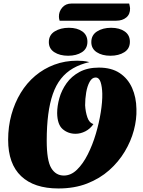

<svg xmlns="http://www.w3.org/2000/svg" viewBox="-20 -1043 807 1085"><path d="M310 22Q173 22 99.5 -47.5Q26 -117 26 -253Q26 -328 44.5 -395Q63 -462 97 -518Q131 -574 179 -614.5Q227 -655 287 -677.5Q347 -700 416 -700Q432 -700 449 -698.5Q466 -697 485 -692Q433 -680 393 -657Q353 -634 324.5 -598Q296 -562 278.5 -511.5Q261 -461 252.5 -395.5Q244 -330 244 -248Q244 -136 269.5 -93.5Q295 -51 341 -51Q381 -51 415 -84Q449 -117 476 -170.5Q503 -224 521.5 -286.5Q540 -349 549.5 -409Q559 -469 558 -514Q557 -553 548.5 -579Q540 -605 520 -605Q500 -605 486.5 -580.5Q473 -556 467 -520Q461 -484 461 -448Q463 -412 473.5 -380.5Q484 -349 508 -342Q490 -315 462.5 -301Q435 -287 407 -287Q365 -287 334.5 -313Q304 -339 303 -404Q303 -444 315.5 -488.5Q328 -533 356 -572.5Q384 -612 429.5 -636.5Q475 -661 539 -661Q610 -661 656.5 -630Q703 -599 726.5 -546Q750 -493 751 -427Q753 -369 736.5 -307Q720 -245 685 -186.5Q650 -128 597 -81Q544 -34 472.5 -6Q401 22 310 22ZM317 -926Q315 -932 314 -937.5Q313 -943 313 -948Q312 -977 331.5 -1000Q351 -1023 384 -1023H710Q712 -1016 713 -1009Q714 -1002 715 -997Q716 -963 694 -944.5Q672 -926 637 -926ZM365 -728Q318 -728 287 -748Q256 -768 256 -805Q256 -845 289 -865.5Q322 -886 369 -886Q416 -886 445 -865.5Q474 -845 474 -807Q474 -768 443 -748Q412 -728 365 -728ZM604 -728Q557 -728 526.5 -748Q496 -768 496 -805Q496 -845 528.5 -865.5Q561 -886 608 -886Q655 -886 684.5 -865.5Q714 -845 714 -807Q714 -768 682.5 -748Q651 -728 604 -728Z"/></svg>

Font: Sansita Swashed Light Black
Style: Regular
Weight: 900
Version: Version 1.003